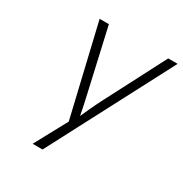

<svg xmlns="http://www.w3.org/2000/svg" viewBox="-169 -859 943 989"><g transform="rotate(30 302.0 -365.0)"><path d="M163 0 267 -192 140 -730H195L276 -373Q284 -340 291.5 -303.5Q299 -267 303 -246Q312 -267 329 -303.5Q346 -340 363 -373L548 -730H604L222 0Z"/></g></svg>

Font: NKDuy Mono Thin
Style: Italic
Weight: 100
Italic angle: -9°
Monospace: yes
Designer: NKDuy
Foundry: NKDuy
Version: Version 2.251; ttfautohint (v1.8.4.7-5d5b)